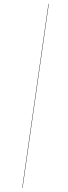

<svg xmlns="http://www.w3.org/2000/svg" viewBox="-66 -811 389 1092"><g transform="rotate(-5 128.5 -265.0)"><path d="M255 -780 15 250H17L257 -780Z"/></g></svg>

Font: Bodoni* 96pt Fatface
Style: Italic
Weight: 900
Italic angle: -13°
Version: Version 2.3